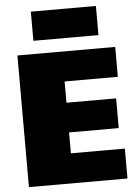

<svg xmlns="http://www.w3.org/2000/svg" viewBox="-61 -971 726 1017"><g transform="rotate(-5 302.0 -462.5)"><path d="M236 -159H575V0H51V-700H571V-541H236L288 -664V-340L236 -428H552V-270H236L288 -358V-36ZM488 -925V-770H142V-925Z"/></g></svg>

Font: Pathway Extreme SemiCondensed Black
Style: Regular
Weight: 900
Width: 4
Version: Version 1.001;gftools[0.9.26]